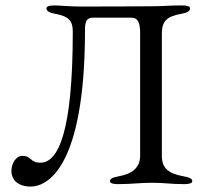

<svg xmlns="http://www.w3.org/2000/svg" viewBox="-20 -673 749 707"><path d="M322 -608H464C489 -608 496 -586 496 -552V-99C496 -57 468 -33 418 -24C395 -20 385 -15 385 -6C385 2 397 5 414 5C468 5 492 0 542 0C588 0 605 5 659 5C676 5 688 2 688 -6C688 -15 678 -20 655 -24C605 -33 576 -51 576 -98V-550C576 -597 597 -613 647 -622C670 -626 680 -633 680 -642C680 -650 668 -653 651 -653C597 -653 585 -650 542 -650C449 -649 369 -649 275 -649C238 -649 200 -653 180 -653C163 -653 151 -650 151 -642C151 -633 161 -626 184 -622C234 -613 248 -595 248 -557C248 -192 196 -74 129 -74C89 -74 98 -99 62 -99C39 -99 22 -71 22 -44C22 -11 46 14 93 14C152 14 293 -51 293 -564C293 -596 301 -608 322 -608Z"/></svg>

Font: EB Garamond 12
Style: Regular
Weight: 400
Version: Version 0.016+